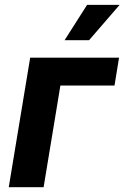

<svg xmlns="http://www.w3.org/2000/svg" viewBox="-20 -784 521 804"><path d="M478.5 -542.5 459.5 -425.8H232.9L162.6 0H16.6L106.4 -542.5ZM250.5 -615.7 344.7 -763.7H481L353 -615.7Z"/></svg>

Font: Inter 16pt
Style: Bold Italic
Weight: 700
Italic angle: -9.3988°
Version: Version 4.001;git-66647c0bb